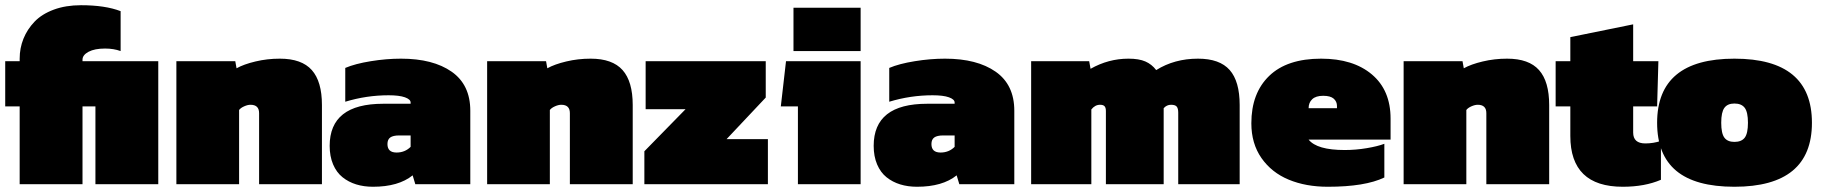

<svg xmlns="http://www.w3.org/2000/svg" viewBox="-25 -710 7019 740"><path d="M50.8 0V-299.8H-4.9V-474.1H50.8V-483.9Q50.8 -524.4 65.4 -560.8Q80.1 -597.2 108.2 -626.5Q136.2 -655.8 182.4 -672.9Q228.5 -689.9 287.1 -689.9Q380.4 -689.9 439.9 -667V-513.2Q413.1 -522.9 379.9 -522.9Q339.8 -522.9 316.4 -510.5Q293 -498 293 -480V-474.1H585V0H342.8V-299.8H293V0Z M654.8 0V-474.1H881.8L886.7 -446.8Q914.6 -462.4 959.7 -473.1Q1004.9 -483.9 1053.7 -483.9Q1137.7 -483.9 1176.8 -439.9Q1215.8 -396 1215.8 -305.2V0H973.6V-273.9Q973.6 -306.2 940.4 -306.2Q929.7 -306.2 916.3 -300.3Q902.8 -294.4 896.5 -286.1V0Z M1412.6 9.8Q1377.4 9.8 1347.9 0.7Q1318.4 -8.3 1295.2 -26.9Q1272 -45.4 1258.8 -76.4Q1245.6 -107.4 1245.6 -147.9Q1245.6 -310.1 1451.7 -310.1H1557.6V-314.9Q1557.6 -327.1 1535.6 -335Q1513.7 -342.8 1472.7 -342.8Q1387.7 -342.8 1305.7 -317.9V-448.2Q1343.8 -464.4 1403.8 -474.1Q1463.9 -483.9 1520.5 -483.9Q1644 -483.9 1715.8 -433.6Q1787.6 -383.3 1787.6 -283.2V0H1575.7L1565.4 -34.2Q1510.7 9.8 1412.6 9.8ZM1503.4 -122.1Q1535.6 -122.1 1557.6 -144V-188H1513.7Q1490.2 -188 1479.2 -180.2Q1468.3 -172.4 1468.3 -154.8Q1468.3 -122.1 1503.4 -122.1Z M1852.5 0V-474.1H2079.6L2084.5 -446.8Q2112.3 -462.4 2157.5 -473.1Q2202.6 -483.9 2251.5 -483.9Q2335.4 -483.9 2374.5 -439.9Q2413.6 -396 2413.6 -305.2V0H2171.4V-273.9Q2171.4 -306.2 2138.2 -306.2Q2127.4 -306.2 2114 -300.3Q2100.6 -294.4 2094.2 -286.1V0Z M2458.5 0V-127L2617.2 -289.1H2463.4V-474.1H2926.3V-334L2775.4 -173.8H2934.6V0Z M3033.2 -513.2V-680.2H3292V-513.2ZM3050.3 0V-299.8H2984.4L3004.4 -474.1H3292V0Z M3509.3 9.8Q3474.1 9.8 3444.6 0.7Q3415 -8.3 3391.8 -26.9Q3368.7 -45.4 3355.5 -76.4Q3342.3 -107.4 3342.3 -147.9Q3342.3 -310.1 3548.3 -310.1H3654.3V-314.9Q3654.3 -327.1 3632.3 -335Q3610.4 -342.8 3569.3 -342.8Q3484.4 -342.8 3402.3 -317.9V-448.2Q3440.4 -464.4 3500.5 -474.1Q3560.5 -483.9 3617.2 -483.9Q3740.7 -483.9 3812.5 -433.6Q3884.3 -383.3 3884.3 -283.2V0H3672.4L3662.1 -34.2Q3607.4 9.8 3509.3 9.8ZM3600.1 -122.1Q3632.3 -122.1 3654.3 -144V-188H3610.4Q3586.9 -188 3575.9 -180.2Q3564.9 -172.4 3564.9 -154.8Q3564.9 -122.1 3600.1 -122.1Z M3949.2 0V-474.1H4172.9L4178.2 -444.8Q4247.1 -483.9 4324.2 -483.9Q4364.7 -483.9 4389.4 -473.1Q4414.1 -462.4 4431.2 -439.9Q4501.5 -483.9 4592.3 -483.9Q4675.8 -483.9 4714.4 -440.2Q4752.9 -396.5 4752.9 -305.2V0H4516.1V-275.9Q4516.1 -292 4510.3 -299.1Q4504.4 -306.2 4488.3 -306.2Q4471.7 -306.2 4460 -293V0H4237.3V-282.2Q4237.3 -294.9 4232.2 -300.5Q4227.1 -306.2 4214.8 -306.2Q4195.3 -306.2 4181.2 -288.1V0Z M5092.8 9.8Q5007.8 9.8 4941.9 -17.6Q4876 -44.9 4836.9 -100.8Q4797.9 -156.7 4797.9 -234.9Q4797.9 -351.1 4866.7 -417.5Q4935.5 -483.9 5066.9 -483.9Q5190.4 -483.9 5262.5 -423.1Q5334.5 -362.3 5334.5 -252.9V-171.9H5018.6Q5050.8 -131.8 5157.7 -131.8Q5200.2 -131.8 5242.4 -138.9Q5284.7 -146 5310.5 -155.8V-25.9Q5236.3 9.8 5092.8 9.8ZM5018.6 -293H5127.9V-301.8Q5127.9 -318.4 5115.5 -329.6Q5103 -340.8 5074.7 -340.8Q5046.4 -340.8 5032.5 -327.6Q5018.6 -314.5 5018.6 -293Z M5384.8 0V-474.1H5611.8L5616.7 -446.8Q5644.5 -462.4 5689.7 -473.1Q5734.9 -483.9 5783.7 -483.9Q5867.7 -483.9 5906.7 -439.9Q5945.8 -396 5945.8 -305.2V0H5703.6V-273.9Q5703.6 -306.2 5670.4 -306.2Q5659.7 -306.2 5646.2 -300.3Q5632.8 -294.4 5626.5 -286.1V0Z M6229.5 9.8Q6027.3 9.8 6027.3 -186V-299.8H5970.7V-474.1H6027.3V-566.9L6269.5 -616.2V-474.1H6366.7L6361.8 -299.8H6269.5V-199.2Q6269.5 -157.2 6316.4 -157.2Q6347.7 -157.2 6376.5 -167V-17.1Q6314 9.8 6229.5 9.8Z M6659.7 9.8Q6509.3 9.8 6435.5 -51.8Q6361.8 -113.3 6361.8 -236.8Q6361.8 -483.9 6659.7 -483.9Q6958.5 -483.9 6958.5 -236.8Q6958.5 9.8 6659.7 9.8ZM6659.7 -163.1Q6687 -163.1 6699.5 -179.4Q6711.9 -195.8 6711.9 -236.8Q6711.9 -277.8 6699.5 -294.4Q6687 -311 6659.7 -311Q6633.3 -311 6621.1 -294.4Q6608.9 -277.8 6608.9 -236.8Q6608.9 -195.8 6621.1 -179.4Q6633.3 -163.1 6659.7 -163.1Z"/></svg>

Font: Kanit Black
Style: Regular
Weight: 900
Designer: Katatrad Team
Foundry: CadsonDemak
Version: Version 1.000;PS 001.000;hotconv 1.0.88;makeotf.lib2.5.64775